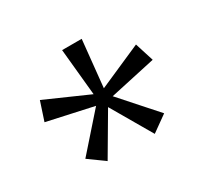

<svg xmlns="http://www.w3.org/2000/svg" viewBox="-101 -836 753 713"><g transform="rotate(-30 276.0 -479.5)"><path d="M43.9 -501 240.2 -458 107.4 -307.6 174.8 -258.8 276.4 -431.6 377 -258.8 445.3 -307.6 311.5 -458 507.8 -501 482.4 -581.1 297.9 -500 318.4 -700.2H234.4L253.9 -500L70.3 -581.1Z"/></g></svg>

Font: TriodPostnaja
Style: Medium
Weight: 500
Version: 20110805; ttfautohint (v0.96) -l 8 -r 50 -G 200 -x 14 -w "G"